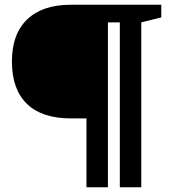

<svg xmlns="http://www.w3.org/2000/svg" viewBox="-20 -690 734 806"><path d="M483 96V-596H433V96H343V-193H277Q156 -193 93 -254Q30 -315 30 -432Q30 -547 94 -608.5Q158 -670 276 -670H657V-617L573 -596V96Z"/></svg>

Font: Domine SemiBold
Style: Regular
Weight: 600
Designer: Pablo Impallari, Rodrigo Fuenzalida, Brenda Gallo
Foundry: Pablo Impallari, Rodrigo Fuenzalida, Brenda Gallo
Version: Version 2.000